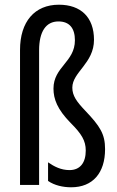

<svg xmlns="http://www.w3.org/2000/svg" viewBox="-20 -785 497 815"><path d="M379 -616C379 -712 323 -765 230 -765C127 -765 65 -693 65 -573V0H146V-571C146 -651 175 -694 228 -694C275 -694 298 -665 298 -614C298 -522 207 -501 207 -409C207 -365 223 -321 280 -263C326 -217 344 -188 344 -146C344 -94 320 -63 275 -63C239 -63 210 -78 184 -96V-17C211 2 248 10 282 10C374 10 426 -51 426 -152C426 -216 405 -249 341 -316C305 -354 287 -379 287 -413C287 -479 379 -516 379 -616Z"/></svg>

Font: Noto Sans Telugu ExtraCondensed
Style: Regular
Weight: 400
Width: 2
Designer: Jelle Bosma - Monotype Design Team
Foundry: Monotype Imaging Inc.
Version: Version 2.005